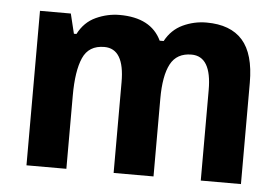

<svg xmlns="http://www.w3.org/2000/svg" viewBox="-44 -616 987 676"><g transform="rotate(5 449.5 -278.0)"><path d="M660 -556Q745 -556 787.5 -508Q830 -460 830 -358V0H688V-320Q688 -439 617 -439Q565 -439 543 -397.5Q521 -356 521 -275V0H380V-321Q380 -439 309 -439Q254 -439 233.5 -392.5Q213 -346 213 -259V0H72V-546H181L198 -476H207Q229 -519 269.5 -537.5Q310 -556 353 -556Q464 -556 501 -478H515Q537 -519 576.5 -537.5Q616 -556 660 -556Z"/></g></svg>

Font: Noto Sans Gujarati UI SemiCondensed
Style: Bold
Weight: 700
Width: 4
Designer: Jelle Bosma - Monotype Design Team, Universal Thirst
Foundry: Monotype Imaging Inc.
Version: Version 2.106; ttfautohint (v1.8.4.7-5d5b)